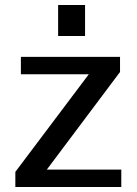

<svg xmlns="http://www.w3.org/2000/svg" viewBox="-20 -743 543 763"><path d="M318 -723H211V-600H318ZM41 0H462V-69H166L457 -457V-517H63V-448H333L41 -60Z"/></svg>

Font: United Sans Medium
Style: Regular
Weight: 500
Designer: Pablo Impallari, Rodrigo Fuenzalida (Modified by Dan O. Williams)
Version: Version 1.000;PS 001.000;hotconv 1.0.88;makeotf.lib2.5.64775